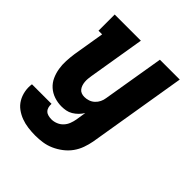

<svg xmlns="http://www.w3.org/2000/svg" viewBox="-203 -662 1006 1006"><g transform="rotate(45 300.0 -158.5)"><path d="M221 213Q194 213 167 209.5Q140 206 116 197Q92 188 71.5 173Q51 158 38 136Q25 114 20 87.5Q15 61 19 35H164Q163 47 166 59Q169 71 177 79Q185 87 197 90Q209 93 221 93Q238 93 255.5 86Q273 79 285.5 65.5Q298 52 304.5 35Q311 18 314 1L323 -56Q314 -41 301.5 -28.5Q289 -16 274 -7Q259 2 242.5 5Q226 8 210 8Q182 8 155.5 -1Q129 -10 109 -28Q89 -46 78 -70.5Q67 -95 62.5 -122Q58 -149 59.5 -178Q61 -207 65 -235L94 -410H67V-530H261L209 -216Q207 -204 206 -192.5Q205 -181 206 -169.5Q207 -158 210.5 -147.5Q214 -137 220.5 -128.5Q227 -120 237.5 -116Q248 -112 260 -112Q275 -112 290 -117Q305 -122 317 -133Q329 -144 336 -158.5Q343 -173 345 -188L402 -530H549L458 20Q453 47 443.5 73.5Q434 100 417.5 123Q401 146 377.5 164Q354 182 328 193.5Q302 205 275 209Q248 213 221 213Z"/></g></svg>

Font: Iosevka Curly Slab HvEx
Style: Italic
Weight: 900
Width: 7
Italic angle: -9°
Monospace: yes
Designer: Belleve Invis
Foundry: Belleve Invis
Version: Version 11.1.0; ttfautohint (v1.8.3)